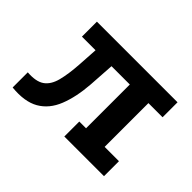

<svg xmlns="http://www.w3.org/2000/svg" viewBox="-98 -632 825 825"><g transform="rotate(45 314.5 -219.0)"><path d="M341 0V-91H382V-357H91V-448H581V-357H495V-91H582V0ZM35 8V-84Q88 -80 115 -99Q142 -118 153 -160.5Q164 -203 168 -265L175 -377H272L263 -239Q257 -157 233.5 -98Q210 -39 162 -11.5Q114 16 35 8Z"/></g></svg>

Font: Podkova
Style: Bold
Weight: 700
Designer: Ilya Yudin
Foundry: Cyreal (www.cyreal.org)
Version: Version 2.102; ttfautohint (v1.8.1.43-b0c9)